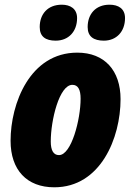

<svg xmlns="http://www.w3.org/2000/svg" viewBox="-20 -787 557 817"><path d="M422 -614C475 -614 512 -652 512 -710C512 -750 484 -767 446 -767C386 -767 353 -726 353 -672C353 -631 379 -614 422 -614ZM217 -614C271 -614 308 -652 308 -710C308 -750 279 -767 243 -767C182 -767 149 -726 149 -672C149 -631 174 -614 217 -614ZM211 10C408 10 493 -200 493 -365C493 -487 425 -563 309 -563C107 -563 25 -346 25 -188C25 -64 94 10 211 10ZM231 -127C207 -127 196 -148 196 -185C196 -275 232 -426 288 -426C312 -426 323 -406 323 -367C323 -279 284 -127 231 -127Z"/></svg>

Font: Noto Sans Condensed Black
Style: Italic
Weight: 900
Width: 3
Italic angle: -12°
Designer: Monotype Design Team
Foundry: Monotype Imaging Inc.
Version: Version 2.013